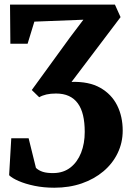

<svg xmlns="http://www.w3.org/2000/svg" viewBox="-20 -576 586 852"><path d="M221 257Q173.5 257 132.8 248.5Q92 240 62.8 227.2Q33.5 214.5 20.5 201.5L30 37.5H107L139.5 169Q151.5 180.5 170 186.5Q188.5 192.5 219 192Q262.5 191 293 167Q323.5 143 339.8 102Q356 61 356 9.5Q356 -32.5 348.5 -64.2Q341 -96 325.2 -117.5Q309.5 -139 285.5 -150Q261.5 -161 228.5 -161Q204.5 -161 186 -156.8Q167.5 -152.5 154 -144.5L121 -176.5L291 -410.5L350 -488.5L132.5 -480L102.5 -382H26L24.5 -555.5H490L515 -500L297.5 -212.5Q374.5 -215 424.8 -186.5Q475 -158 499.8 -108.5Q524.5 -59 524.5 3.5Q524.5 57 502.2 103.2Q480 149.5 439.2 184Q398.5 218.5 343 237.8Q287.5 257 221 257Z"/></svg>

Font: Merriweather ExtraBold
Style: Regular
Weight: 800
Version: Version 2.100